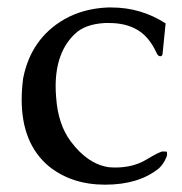

<svg xmlns="http://www.w3.org/2000/svg" viewBox="-20 -487 492 519"><path d="M281.2 -466.8Q360.8 -466.8 427.7 -423.8L419.4 -341.3Q418.5 -335 413.6 -335Q413.1 -335 412.6 -335Q406.7 -335.4 402.8 -344.7Q383.3 -387.2 351.8 -406Q320.3 -424.8 275.4 -424.8H263.7Q210 -421.9 182.6 -395.5Q130.4 -346.2 130.4 -253.4Q130.4 -239.3 131.8 -223.6Q136.7 -150.9 171.4 -104.5Q216.8 -43.9 272.9 -35.2Q282.7 -34.2 292 -34.2Q340.3 -34.2 376.2 -55.9Q412.1 -77.6 420.2 -77.6Q428.2 -77.6 430.7 -77.1Q431.6 -74.7 431.6 -69.3Q431.6 -64 425 -52Q418.5 -40 409.2 -31.7Q355 12.2 264.2 12.2Q173.3 12.2 111.3 -38.1Q38.6 -99.6 38.6 -217.8Q38.6 -244.6 42.5 -274.9Q63.5 -382.8 154.3 -435.1Q205.1 -463.9 271 -466.8Z"/></svg>

Font: Caudex
Style: Regular
Weight: 400
Version: Version 1.04